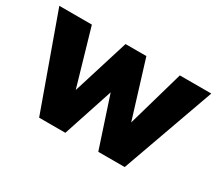

<svg xmlns="http://www.w3.org/2000/svg" viewBox="-107 -696 1011 894"><g transform="rotate(30 398.5 -249.0)"><path d="M169 0 -10 -498H165L257 -180H247L346 -498H458L556 -180H547L638 -498H807L629 0H487L378 -331H419L310 0Z"/></g></svg>

Font: Nunito Sans 10pt SemiCondensed Black
Style: Regular
Weight: 900
Width: 4
Designer: Vernon Adams
Foundry: Vernon Adams
Version: Version 3.101;gftools[0.9.27]